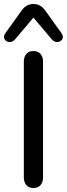

<svg xmlns="http://www.w3.org/2000/svg" viewBox="-35 -932 334 959"><path d="M84 -46V-624Q84 -648 96.5 -662.5Q109 -677 132 -677Q155 -677 167.5 -662.5Q180 -648 180 -624V-46Q180 -22 167.5 -7.5Q155 7 132 7Q109 7 96.5 -7.5Q84 -22 84 -46ZM14 -722Q2 -722 -6.5 -729.5Q-15 -737 -15 -748Q-15 -756 -9 -765L74 -881Q97 -912 132 -912Q167 -912 190 -881L273 -765Q279 -756 279 -748Q279 -737 270.5 -729.5Q262 -722 250 -722Q237 -722 225 -734L132 -844L39 -734Q27 -722 14 -722Z"/></svg>

Font: SN Pro
Style: Regular
Weight: 400
Designer: Tobias Whetton
Foundry: Supernotes
Version: Version 1.003